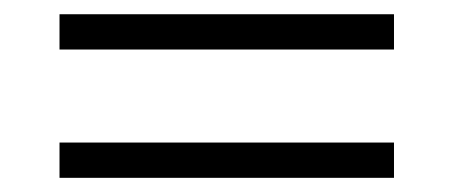

<svg xmlns="http://www.w3.org/2000/svg" viewBox="-20 -439 640 271"><path d="M536.1 -369.1H64V-418.9H536.1ZM536.1 -188H64V-237.8H536.1Z"/></svg>

Font: Ethiopic Sadiss
Style: Regular
Weight: 400
Designer: abass alamnehe
Foundry: Senamirmir Project
Version: Version 5.100